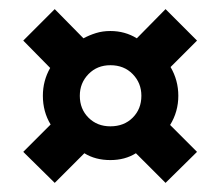

<svg xmlns="http://www.w3.org/2000/svg" viewBox="-20 -504 483 421"><path d="M31 -415 100 -484 163 -420Q176 -427 190.5 -431.5Q205 -436 222 -436Q254 -436 280 -420L343 -484L412 -415L354 -357Q371 -328 371 -294Q371 -259 353 -230L412 -171L343 -103L278 -168Q254 -153 222 -153Q189 -153 165 -168L100 -103L31 -171L91 -231Q74 -259 74 -294Q74 -327 90 -355ZM222 -227Q252 -227 271 -246Q290 -265 290 -294Q290 -322 271 -341.5Q252 -361 222 -361Q193 -361 174 -341.5Q155 -322 155 -294Q155 -265 174 -246Q193 -227 222 -227Z"/></svg>

Font: Georama Semi Condensed SemiBold
Style: Regular
Weight: 600
Width: 4
Designer: Jean-Baptiste Levee
Foundry: Production Type
Version: Version 1.000